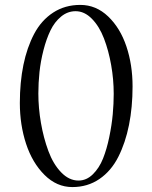

<svg xmlns="http://www.w3.org/2000/svg" viewBox="-20 -740 615 775"><path d="M515.1 -391.1Q515.1 -307.6 500.7 -235.6Q486.3 -163.6 457.5 -106.7Q428.7 -49.8 381.1 -17.3Q333.5 15.1 272 15.1Q209 15.1 159.7 -33.9Q110.4 -83 85.2 -159.7Q60.1 -236.3 60.1 -324.2Q60.1 -407.7 74.5 -478Q88.9 -548.3 117.9 -603.3Q147 -658.2 194.6 -689.2Q242.2 -720.2 304.2 -720.2Q367.7 -720.2 416.5 -673.6Q465.3 -627 490.2 -552.7Q515.1 -478.5 515.1 -391.1ZM134.8 -362.8Q134.8 -304.2 145.3 -243.7Q155.8 -183.1 175.3 -130.4Q194.8 -77.6 226.8 -44.4Q258.8 -11.2 296.9 -11.2Q329.1 -11.2 354.7 -36.4Q380.4 -61.5 395.8 -99.9Q411.1 -138.2 421.1 -187Q431.2 -235.8 435.1 -278.8Q439 -321.8 439 -360.8Q439 -419.4 428.7 -477.5Q418.5 -535.6 399.7 -584.7Q380.9 -633.8 350.8 -664.3Q320.8 -694.8 285.2 -694.8Q252.9 -694.8 226.6 -673.1Q200.2 -651.4 183.6 -616.9Q167 -582.5 155.5 -537.6Q144 -492.7 139.4 -449Q134.8 -405.3 134.8 -362.8Z"/></svg>

Font: Junge
Style: Regular
Weight: 400
Designer: Alexei Vanyashin
Foundry: Cyreal (www.cyreal.org)
Version: Version 1.002